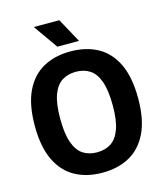

<svg xmlns="http://www.w3.org/2000/svg" viewBox="-136 -1051 994 1161"><g transform="rotate(-15 361.0 -470.0)"><path d="M361 9.5Q264 9.5 191.2 -30.2Q118.5 -70 78 -153.8Q37.5 -237.5 37.5 -370Q37.5 -502.5 78 -586.2Q118.5 -670 191.2 -709.8Q264 -749.5 361 -749.5Q458.5 -749.5 531.2 -709.8Q604 -670 644.2 -586Q684.5 -502 684.5 -370Q684.5 -238 644 -154Q603.5 -70 530.8 -30.2Q458 9.5 361 9.5ZM361 -118Q412.5 -118 449 -142Q485.5 -166 505.2 -220.5Q525 -275 525 -366.5Q525 -461.5 505.2 -517.5Q485.5 -573.5 448.8 -597.8Q412 -622 361 -622Q310 -622 273.2 -598Q236.5 -574 216.8 -519.5Q197 -465 197 -373.5Q197 -278.5 216.8 -222.5Q236.5 -166.5 273.2 -142.2Q310 -118 361 -118ZM293 -797.5 186.5 -949H346L429 -797.5Z"/></g></svg>

Font: Encode Sans SemiCondensed SemiCondensed
Style: Bold
Weight: 700
Width: 4
Designer: Multiple Designers
Foundry: Impallari Type
Version: Version 3.000; ttfautohint (v1.8.3) -l 8 -r 50 -G 200 -x 14 